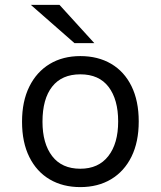

<svg xmlns="http://www.w3.org/2000/svg" viewBox="-20 -752 656 784"><path d="M308 12Q236.5 12 183 -19.5Q129.5 -51 99.8 -110.8Q70 -170.5 70 -255Q70 -338.5 99.8 -398.5Q129.5 -458.5 183 -490.8Q236.5 -523 308 -523Q380 -523 433.8 -491.5Q487.5 -460 517 -400Q546.5 -340 546.5 -256Q546.5 -172.5 517 -112.5Q487.5 -52.5 433.8 -20.2Q380 12 308 12ZM308 -63Q382 -63 422.2 -114.5Q462.5 -166 462.5 -256Q462.5 -345.5 423.5 -397Q384.5 -448.5 308 -448.5Q232.5 -448.5 193 -398.2Q153.5 -348 153.5 -255Q153.5 -166 193 -114.5Q232.5 -63 308 -63ZM284 -576 106 -732H223L365 -576Z"/></svg>

Font: Overpass Mono Light
Style: Regular
Weight: 400
Monospace: yes
Version: Version 4.000